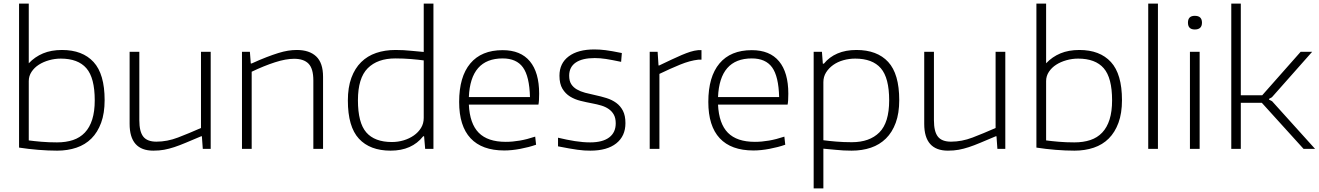

<svg xmlns="http://www.w3.org/2000/svg" viewBox="-20 -828 7339 1068"><path d="M298 10Q248 10 193 5.5Q138 1 86 -7V-808H140V-476Q174 -512 219.5 -531Q265 -550 325 -550Q439 -550 500.5 -483Q562 -416 562 -271Q562 -198 542.5 -145Q523 -92 488.5 -57.5Q454 -23 405 -6.5Q356 10 298 10ZM297 -36Q347 -36 386 -49Q425 -62 452 -90.5Q479 -119 493 -163.5Q507 -208 507 -270Q507 -395 460.5 -448.5Q414 -502 318 -502Q285 -502 253 -493Q221 -484 196 -468Q171 -452 155.5 -428.5Q140 -405 140 -377V-47Q169 -43 210 -39.5Q251 -36 297 -36Z M833 10Q701 10 701 -139V-540H755V-159Q755 -96 777 -68Q799 -40 850 -40Q910 -40 970 -63Q1030 -86 1098 -116V-540H1152V0H1108L1103 -70H1099Q1049 -49 1013.5 -34Q978 -19 949 -9.5Q920 0 893 5Q866 10 833 10Z M1326 -540H1370L1375 -475H1380Q1426 -496 1462.5 -510Q1499 -524 1528 -533Q1557 -542 1582 -546Q1607 -550 1631 -550Q1701 -550 1739 -514Q1777 -478 1777 -401V0H1723V-380Q1723 -446 1696.5 -473.5Q1670 -501 1616 -501Q1570 -501 1509.5 -481.5Q1449 -462 1380 -429V0H1326Z M2153 10Q2038 10 1976.5 -56.5Q1915 -123 1915 -269Q1915 -342 1934.5 -395Q1954 -448 1989 -482.5Q2024 -517 2072.5 -533.5Q2121 -550 2180 -550Q2226 -550 2267 -545.5Q2308 -541 2337 -539V-808H2391V0H2345L2339 -70H2334Q2271 10 2153 10ZM2160 -38Q2194 -38 2225.5 -47.5Q2257 -57 2282 -74.5Q2307 -92 2322 -116.5Q2337 -141 2337 -172V-492Q2308 -496 2266.5 -499.5Q2225 -503 2179 -503Q2080 -503 2025.5 -448.5Q1971 -394 1971 -270Q1971 -145 2017.5 -91.5Q2064 -38 2160 -38Z M2785 9Q2661 9 2597.5 -59Q2534 -127 2534 -261Q2534 -401 2596 -475Q2658 -549 2776 -549Q2876 -549 2927.5 -487Q2979 -425 2979 -307Q2979 -286 2978 -270.5Q2977 -255 2975 -246H2588Q2593 -140 2643 -89.5Q2693 -39 2793 -39Q2831 -39 2871.5 -46Q2912 -53 2957 -68L2962 -23Q2922 -9 2874 0Q2826 9 2785 9ZM2776 -503Q2597 -503 2588 -288H2928Q2925 -403 2889 -453Q2853 -503 2776 -503Z M3264 10Q3247 10 3230 9Q3213 8 3192 5Q3171 2 3145 -2.5Q3119 -7 3084 -14V-62Q3134 -50 3178.5 -43Q3223 -36 3263 -36Q3332 -36 3368.5 -63.5Q3405 -91 3405 -142Q3405 -171 3394.5 -190Q3384 -209 3366 -221.5Q3348 -234 3324.5 -241Q3301 -248 3274 -253Q3242 -259 3209.5 -267Q3177 -275 3151 -291Q3125 -307 3108.5 -334.5Q3092 -362 3092 -407Q3092 -476 3143.5 -514.5Q3195 -553 3286 -553Q3302 -553 3316.5 -552Q3331 -551 3348 -549Q3365 -547 3387 -543Q3409 -539 3439 -533L3435 -484Q3383 -495 3350.5 -500Q3318 -505 3288 -505Q3219 -505 3182.5 -480Q3146 -455 3146 -407Q3146 -378 3157.5 -360Q3169 -342 3189 -330.5Q3209 -319 3235 -312Q3261 -305 3290 -299Q3323 -292 3353.5 -282.5Q3384 -273 3407.5 -256Q3431 -239 3445 -212Q3459 -185 3459 -143Q3459 -71 3408 -30.5Q3357 10 3264 10Z M3594 -540H3638L3643 -464H3647Q3685 -482 3715.5 -496.5Q3746 -511 3772 -522Q3798 -533 3820 -540Q3842 -547 3863 -549H3882V-496H3864Q3818 -491 3763 -468.5Q3708 -446 3648 -417V0H3594Z M4171 9Q4047 9 3983.5 -59Q3920 -127 3920 -261Q3920 -401 3982 -475Q4044 -549 4162 -549Q4262 -549 4313.5 -487Q4365 -425 4365 -307Q4365 -286 4364 -270.5Q4363 -255 4361 -246H3974Q3979 -140 4029 -89.5Q4079 -39 4179 -39Q4217 -39 4257.5 -46Q4298 -53 4343 -68L4348 -23Q4308 -9 4260 0Q4212 9 4171 9ZM4162 -503Q3983 -503 3974 -288H4314Q4311 -403 4275 -453Q4239 -503 4162 -503Z M4506 -540H4552L4557 -474H4563Q4593 -511 4638.5 -530.5Q4684 -550 4744 -550Q4859 -550 4920.5 -483.5Q4982 -417 4982 -271Q4982 -198 4962.5 -145Q4943 -92 4908 -57.5Q4873 -23 4824.5 -6.5Q4776 10 4717 10Q4671 10 4630 5.5Q4589 1 4560 -1V220H4506ZM4718 -37Q4817 -37 4871.5 -91.5Q4926 -146 4926 -270Q4926 -395 4879.5 -448.5Q4833 -502 4737 -502Q4703 -502 4671 -493Q4639 -484 4614.5 -466.5Q4590 -449 4575 -425Q4560 -401 4560 -371V-48Q4589 -44 4630.5 -40.5Q4672 -37 4718 -37Z M5253 10Q5121 10 5121 -139V-540H5175V-159Q5175 -96 5197 -68Q5219 -40 5270 -40Q5330 -40 5390 -63Q5450 -86 5518 -116V-540H5572V0H5528L5523 -70H5519Q5469 -49 5433.5 -34Q5398 -19 5369 -9.5Q5340 0 5313 5Q5286 10 5253 10Z M5957 10Q5907 10 5852 5.5Q5797 1 5745 -7V-808H5799V-476Q5833 -512 5878.5 -531Q5924 -550 5984 -550Q6098 -550 6159.5 -483Q6221 -416 6221 -271Q6221 -198 6201.5 -145Q6182 -92 6147.5 -57.5Q6113 -23 6064 -6.5Q6015 10 5957 10ZM5956 -36Q6006 -36 6045 -49Q6084 -62 6111 -90.5Q6138 -119 6152 -163.5Q6166 -208 6166 -270Q6166 -395 6119.5 -448.5Q6073 -502 5977 -502Q5944 -502 5912 -493Q5880 -484 5855 -468Q5830 -452 5814.5 -428.5Q5799 -405 5799 -377V-47Q5828 -43 5869 -39.5Q5910 -36 5956 -36Z M6367 -808H6421V0H6367Z M6626 -664Q6588 -664 6588 -702Q6588 -740 6626 -740Q6666 -740 6666 -702Q6666 -664 6626 -664ZM6599 -540H6653V0H6599Z M6829 -808H6882V-298H7001L7215 -540H7279L7055 -287L7039 -278V-274L7056 -265L7295 0H7231L6999 -256H6882V0H6829Z"/></svg>

Font: Encode Sans Wide
Style: ExtraLight
Weight: 200
Designer: Pablo Impallari, Andres Torresi
Foundry: Pablo Impallari, Andres Torresi
Version: Version 1.000; ttfautohint (v1.00) -l 8 -r 50 -G 200 -x 14 -